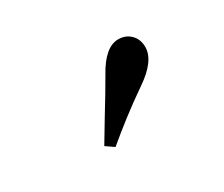

<svg xmlns="http://www.w3.org/2000/svg" viewBox="-54 -979 556 476"><g transform="rotate(-30 223.5 -741.0)"><path d="M168 -627C205 -658 248 -692 299 -727C337 -753 356 -779 356 -805C356 -820 351 -833 341 -842C332 -851 320 -855 307 -855C282 -855 258 -835 236 -795C222 -771 204 -740 181 -703C165 -676 153 -656 145 -643Z"/></g></svg>

Font: AllPunType Bold
Style: Regular
Weight: 700
Version: 1.0